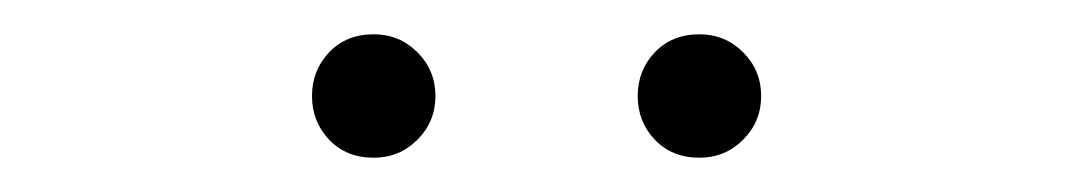

<svg xmlns="http://www.w3.org/2000/svg" viewBox="-20 -754 626 112"><path d="M198 -662Q182 -662 172 -672.5Q162 -683 162 -698Q162 -713 172 -723.5Q182 -734 198 -734Q213 -734 223.5 -723.5Q234 -713 234 -698Q234 -683 223.5 -672.5Q213 -662 198 -662ZM388 -662Q372 -662 362 -672.5Q352 -683 352 -698Q352 -713 362 -723.5Q372 -734 388 -734Q403 -734 413.5 -723.5Q424 -713 424 -698Q424 -683 413.5 -672.5Q403 -662 388 -662Z"/></svg>

Font: Noto Sans TC Thin Thin
Style: Regular
Weight: 250
Version: Version 2.004-H2;hotconv 1.0.118;makeotfexe 2.5.65603